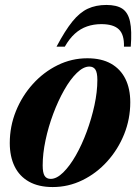

<svg xmlns="http://www.w3.org/2000/svg" viewBox="-20 -743 566 776"><path d="M333 -507.5Q390 -507.5 428.5 -485.8Q467 -464 486.8 -424.2Q506.5 -384.5 506.5 -329.5Q506.5 -262 481.8 -200.5Q457 -139 413.5 -90.8Q370 -42.5 313.2 -14.8Q256.5 13 193 13Q136 13 97.2 -8.8Q58.5 -30.5 39 -70.5Q19.5 -110.5 19.5 -165Q19.5 -232 44.2 -293.5Q69 -355 112.5 -403.2Q156 -451.5 212.8 -479.5Q269.5 -507.5 333 -507.5ZM185 -20Q209 -20 235.5 -46Q262 -72 286.5 -115Q311 -158 330.5 -210.8Q350 -263.5 361.8 -317.8Q373.5 -372 373.5 -420Q373.5 -449.5 365.5 -461.8Q357.5 -474 341 -474Q317 -474 290.5 -448.2Q264 -422.5 239.5 -379.2Q215 -336 195.2 -283.2Q175.5 -230.5 164 -176.2Q152.5 -122 152.5 -74.5Q152.5 -45 160.2 -32.5Q168 -20 185 -20ZM389.5 -645.5Q358.5 -645.5 331.8 -636.2Q305 -627 282.8 -607Q260.5 -587 242 -554.5H208.5Q243 -619.5 272.5 -656Q302 -692.5 334.8 -707.8Q367.5 -723 410 -723Q451.5 -723 474.5 -707.8Q497.5 -692.5 505.5 -655.8Q513.5 -619 508.5 -554.5H481Q482.5 -603 460.5 -624.2Q438.5 -645.5 389.5 -645.5Z"/></svg>

Font: Newsreader 60pt
Style: Bold Italic
Weight: 700
Italic angle: -17°
Designer: Hugues Gentile
Foundry: Production Type
Version: Version 1.003